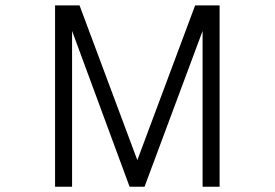

<svg xmlns="http://www.w3.org/2000/svg" viewBox="-20 -706 1040 727"><path d="M188.5 1H252.9V-588.9L470.7 1H527.3L747.1 -588.9V1H811.5V-685.5H718.8L500 -99.6L281.2 -685.5H188.5Z"/></svg>

Font: DotumChe
Style: Regular
Weight: 400
Monospace: yes
Version: Version 2.21